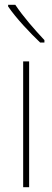

<svg xmlns="http://www.w3.org/2000/svg" viewBox="-20 -784 218 804"><path d="M44 -764H14V-757C47 -708 106 -646 148 -606H166V-616C125 -660 78 -713 44 -764ZM102 0V-527H77V0Z"/></svg>

Font: Noto Sans Thai Cond Thin
Style: Regular
Weight: 100
Width: 3
Designer: Monotype Design Team
Foundry: Monotype Imaging Inc.
Version: Version 2.002